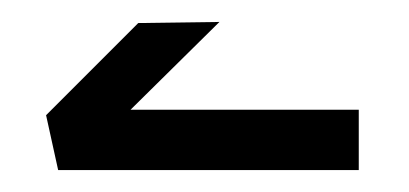

<svg xmlns="http://www.w3.org/2000/svg" viewBox="-20 -728 373 175"><path d="M33 -573 22 -623 106 -707 180 -708 99 -628H307V-573Z"/></svg>

Font: ColatingCofangSans
Style: Regular
Weight: 400
Foundry: GNU
Version: Version 412.227;June 27, 2022;FontCreator 11.0.0.2412 32-bit